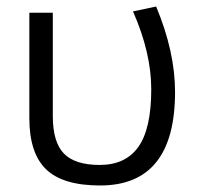

<svg xmlns="http://www.w3.org/2000/svg" viewBox="-20 -559 612 589"><path d="M388 -524 459 -539Q517 -400 517 -277Q517 10 287 10Q173 10 121.5 -39.5Q70 -89 70 -197V-520H142V-203Q142 -123 176 -88Q210 -53 286 -53Q365 -53 404.5 -108.5Q444 -164 444 -285Q444 -397 388 -524Z"/></svg>

Font: Mplus 1p
Style: Regular
Weight: 400
Version: Version 1.061